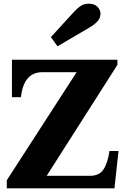

<svg xmlns="http://www.w3.org/2000/svg" viewBox="-20 -1025 685 1045"><path d="M257 -823 384 -962Q396 -976 416 -990.5Q436 -1005 462 -1005Q494 -1005 510.5 -988Q527 -971 527 -950Q527 -928 511.5 -910Q496 -892 465 -874L293 -773ZM17 -44 397 -632H210Q109 -632 94 -496H45V-700H619V-672L234 -68H469Q520 -68 543 -102.5Q566 -137 576 -203H625L603 0H17Z"/></svg>

Font: Taviraj Black
Style: Regular
Weight: 900
Designer: Katatrad Team
Foundry: CadsonDemak
Version: Version 1.001